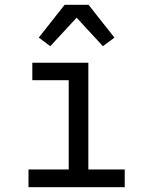

<svg xmlns="http://www.w3.org/2000/svg" viewBox="-20 -782 640 802"><path d="M99 0V-74H267V-447H115V-520H349V-74H501V0ZM190 -589 142 -625 250 -762H350L386 -716L458 -625L410 -589L300 -708Z"/></svg>

Font: Nova
Style: Regular
Weight: 400
Monospace: yes
Designer: Belleve Invis
Foundry: Belleve Invis
Version: Version 24.1.4; ttfautohint (v1.8.4)